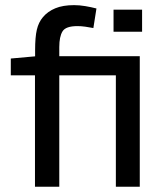

<svg xmlns="http://www.w3.org/2000/svg" viewBox="-20 -709 628 729"><path d="M112.8 0V-422.9H21V-486.8L113.3 -495.1V-518.6Q113.3 -568.4 119.9 -596.4Q126.5 -624.5 143.1 -644Q161.1 -665.5 189.9 -677.5Q218.8 -689.5 261.2 -689.5Q281.7 -689.5 303.7 -685.8Q325.7 -682.1 346.2 -676.8Q343.3 -656.2 340.3 -639.2Q337.4 -622.1 334.5 -602.5Q319.3 -605.5 303.7 -607.7Q288.1 -609.9 273.9 -609.9Q229.5 -609.9 217.3 -589.8Q205.1 -569.8 205.1 -530.3V-495.6H510.7V0H419.9V-422.9H205.1V0ZM411.1 -588.4V-672.4H519.5V-588.4Z"/></svg>

Font: Shanti
Style: Regular
Weight: 400
Designer: Vernon Adams
Foundry: Vernon Adams
Version: Version 1.100; ttfautohint (v1.8.4)